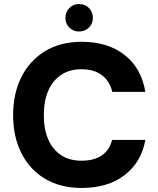

<svg xmlns="http://www.w3.org/2000/svg" viewBox="-20 -919 785 951"><path d="M385 12Q279 12 203 -33.5Q127 -79 86 -160.5Q45 -242 45 -348Q45 -456 86 -537.5Q127 -619 203 -665.5Q279 -712 385 -712Q514 -712 597 -647Q680 -582 700 -464H536Q524 -517 485 -546.5Q446 -576 384 -576Q324 -576 282.5 -548Q241 -520 219 -469.5Q197 -419 197 -348Q197 -279 219 -228.5Q241 -178 282.5 -150.5Q324 -123 384 -123Q446 -123 484.5 -149.5Q523 -176 535 -226H700Q680 -115 597 -51.5Q514 12 385 12ZM371 -763Q343 -763 323.5 -782.5Q304 -802 304 -830Q304 -860 323.5 -879.5Q343 -899 371 -899Q401 -899 420.5 -879.5Q440 -860 440 -830Q440 -802 420.5 -782.5Q401 -763 371 -763Z"/></svg>

Font: DM Sans 17pt Black
Style: Regular
Weight: 900
Version: Version 4.004;gftools[0.9.30]